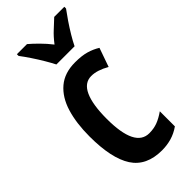

<svg xmlns="http://www.w3.org/2000/svg" viewBox="-247 -814 873 873"><g transform="rotate(-45 189.0 -378.0)"><path d="M227 10Q127 10 82.5 -58.5Q38 -127 38 -268Q38 -353 57.5 -417Q77 -481 119.5 -517Q162 -553 230 -553Q273 -553 302 -544.5Q331 -536 355 -521L323 -430Q276 -457 238 -457Q194 -457 172 -409Q150 -361 150 -269Q150 -86 241 -86Q270 -86 294 -95Q318 -104 345 -123V-26Q318 -7 288.5 1.5Q259 10 227 10ZM163 -606Q153 -626 137 -653Q121 -680 103 -707Q85 -734 69 -755V-766H134Q152 -751 176 -727Q200 -703 221 -676Q244 -706 265.5 -725.5Q287 -745 309 -766H374V-755Q359 -735 341 -708.5Q323 -682 306.5 -654.5Q290 -627 280 -606Z"/></g></svg>

Font: Noto Sans Sinhala ExtraCondensed SemiBold
Style: Regular
Weight: 600
Width: 2
Designer: Jelle Bosma - Monotype Design Team
Foundry: Monotype Imaging Inc.
Version: Version 2.006; ttfautohint (v1.8.4.7-5d5b)